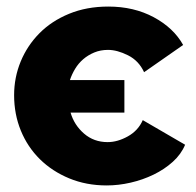

<svg xmlns="http://www.w3.org/2000/svg" viewBox="-20 -555 598 585"><path d="M305 10Q243 10 191 -11.5Q139 -33 101.5 -70Q64 -107 43.5 -157Q23 -207 23 -265Q23 -319 43 -367.5Q63 -416 100 -453.5Q137 -491 190.5 -513Q244 -535 310 -535Q388 -535 448.5 -502.5Q509 -470 538 -418L419 -335Q403 -370 370 -386.5Q337 -403 309 -403Q286 -403 267 -395Q248 -387 233.5 -374.5Q219 -362 209 -345.5Q199 -329 193 -311H359V-212H195Q206 -174 236 -148Q266 -122 308 -122Q338 -122 369.5 -139.5Q401 -157 415 -189L544 -114Q532 -85 506.5 -62Q481 -39 448 -23Q415 -7 378 1.5Q341 10 305 10Z"/></svg>

Font: Boldmen
Style: Bold
Weight: 700
Designer: Matt McInerney, Pablo Impallari, Rodrigo Fuenzalida
Foundry: LIVING CONCEPT
Version: Version 1.000